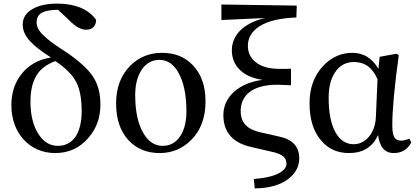

<svg xmlns="http://www.w3.org/2000/svg" viewBox="-20 -834 2319 1065"><path d="M286 15C361 15 422 -13 470 -69C515 -120 537 -182 537 -254C537 -317 523 -369 494 -412C466 -453 416 -498 344 -547C285 -584 245 -614 223 -636C196 -661 183 -685 183 -709C183 -735 193 -753 213 -764C232 -774 261 -779 302 -780L377 -709C406 -682 433 -669 459 -669C492 -669 514 -691 513 -724C492 -754 462 -777 423 -793C386 -807 345 -814 299 -814C244 -814 199 -805 164 -786C125 -765 106 -736 106 -697C106 -664 121 -631 152 -600C174 -577 211 -548 263 -515C193 -504 138 -473 99 -423C62 -376 43 -319 43 -250C43 -95 145 15 286 15ZM301 -25C257 -25 221 -47 193 -91C164 -136 149 -196 149 -270C149 -330 160 -378 181 -413C202 -450 238 -477 287 -495C343 -458 381 -420 402 -380C423 -341 433 -287 433 -218C433 -95 385 -25 301 -25Z M866 15C935 15 994 -10 1042 -59C1094 -112 1120 -183 1120 -271C1120 -356 1097 -422 1051 -471C1007 -518 950 -541 879 -541C809 -541 750 -517 702 -469C650 -416 624 -347 624 -261C624 -172 648 -103 695 -54C739 -8 796 15 866 15ZM882 -25C838 -25 802 -49 775 -96C745 -147 730 -217 730 -308C730 -364 742 -410 765 -446C790 -483 823 -502 864 -502C909 -502 945 -477 972 -427C1000 -375 1014 -305 1014 -217C1014 -160 1003 -115 981 -81C958 -44 925 -25 882 -25Z M1393 211C1472 210 1535 193 1580 158C1620 127 1640 89 1640 44C1640 -22 1601 -63 1522 -78L1443 -96C1395 -105 1361 -120 1342 -141C1324 -160 1315 -186 1315 -219C1315 -260 1330 -294 1359 -319C1394 -349 1447 -364 1520 -364C1531 -364 1550 -363 1575 -362C1584 -361 1590 -361 1594 -361V-453C1589 -452 1568 -452 1531 -452C1472 -452 1427 -465 1396 -491C1369 -514 1355 -543 1355 -580C1355 -624 1376 -660 1419 -688C1466 -718 1535 -734 1624 -737L1626 -803L1208 -809V-723L1450 -734C1397 -722 1353 -701 1320 -672C1284 -639 1266 -600 1266 -555C1266 -514 1279 -480 1305 -452C1334 -420 1378 -400 1436 -391C1304 -374 1219 -296 1219 -196C1219 -100 1271 -41 1376 -18L1480 6C1515 13 1539 23 1552 34C1563 43 1569 57 1569 74C1569 95 1554 113 1525 128C1494 144 1448 154 1388 159Z M1916 15C1993 15 2047 -18 2077 -85C2086 -18 2115 15 2163 15C2208 15 2240 -4 2261 -43L2251 -65C2233 -58 2218 -54 2205 -54C2188 -54 2175 -60 2168 -72C2160 -85 2156 -107 2156 -139C2156 -225 2168 -355 2192 -528L2180 -536L2086 -519L2079 -452C2045 -511 1997 -541 1934 -541C1873 -541 1819 -517 1773 -469C1722 -415 1697 -346 1697 -261C1697 -174 1718 -105 1761 -55C1800 -8 1852 15 1916 15ZM1941 -34C1900 -34 1867 -55 1842 -98C1816 -144 1803 -208 1803 -291C1803 -351 1815 -399 1840 -435C1865 -472 1900 -490 1944 -490C2004 -490 2047 -458 2074 -394L2065 -185C2063 -140 2050 -104 2026 -75C2002 -48 1974 -34 1941 -34Z"/></svg>

Font: AllPunType SemiBold
Style: Regular
Weight: 600
Version: 1.0